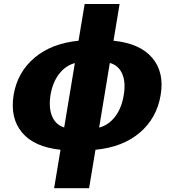

<svg xmlns="http://www.w3.org/2000/svg" viewBox="-20 -759 892 983"><path d="M257.1 204.5 289.8 7.8Q154.8 -6.4 92.9 -80.4Q30.9 -154.5 49.7 -272.7Q69.2 -389.2 156.4 -463.1Q243.6 -536.9 382.1 -550.4L413.4 -738.6H592.3L561.1 -550.4Q696.4 -536.9 759.2 -463.1Q822.1 -389.2 802.6 -272.7Q782.7 -154.1 695.7 -79.9Q608.7 -5.7 468.8 7.8L436.1 204.5ZM542.3 -436.8 487.6 -105.8Q536.2 -118.3 569.8 -162.5Q603.3 -206.7 613.6 -272.7Q624.6 -338.1 605.6 -381.4Q586.6 -424.7 542.3 -436.8ZM308.6 -106.5 363.3 -436.1Q315.3 -422.9 282.3 -380Q249.3 -337 238.6 -272.7Q228.3 -207 246.8 -163.4Q265.3 -119.7 308.6 -106.5Z"/></svg>

Font: Karasuma Gothic
Style: Italic
Weight: 900
Italic angle: -9.39999°
Designer: Rasmus Andersson / Ryoko Nishizuka
Foundry: Genbu
Version: Version 1.00